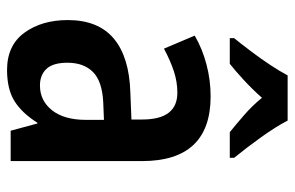

<svg xmlns="http://www.w3.org/2000/svg" viewBox="-162 -644 816 531"><g transform="rotate(90 245.5 -378.0)"><path d="M246 -553Q425 -553 425 -363V0H341L321 -74H319Q292 -31 259 -10.5Q226 10 173 10Q105 10 70 -38Q35 -86 35 -158Q35 -242 86 -285Q137 -328 235 -331L310 -334V-364Q310 -461 236 -461Q206 -461 177 -451.5Q148 -442 114 -424L78 -509Q114 -530 157.5 -541.5Q201 -553 246 -553ZM262 -256Q204 -253 178.5 -227.5Q153 -202 153 -157Q153 -117 170 -99Q187 -81 216 -81Q258 -81 284.5 -114.5Q311 -148 311 -208V-258ZM313 -766Q330 -733 359.5 -692Q389 -651 416 -618V-606H345Q324 -623 298 -645.5Q272 -668 250 -695Q226 -668 200.5 -644.5Q175 -621 156 -606H85V-618Q102 -639 122 -665.5Q142 -692 159.5 -718.5Q177 -745 188 -766Z"/></g></svg>

Font: Noto Sans Sinhala Condensed SemiBold
Style: Regular
Weight: 600
Width: 3
Designer: Jelle Bosma - Monotype Design Team
Foundry: Monotype Imaging Inc.
Version: Version 2.006; ttfautohint (v1.8.4.7-5d5b)